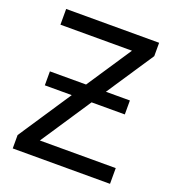

<svg xmlns="http://www.w3.org/2000/svg" viewBox="-130 -816 833 918"><g transform="rotate(20 286.0 -357.0)"><path d="M79 -407H263L414 -634H50V-714H523V-646L364 -407H486V-336H317L147 -80H533V0H38V-68L216 -336H79Z"/></g></svg>

Font: TSCustom
Style: Regular
Weight: 400
Designer: Monotype Design Team
Foundry: Monotype Imaging Inc.
Version: Version 2.004; ttfautohint (v1.8.3) -l 8 -r 50 -G 200 -x 14 